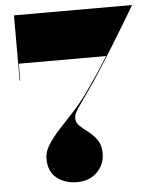

<svg xmlns="http://www.w3.org/2000/svg" viewBox="-54 -795 681 850"><g transform="rotate(-5 287.0 -370.0)"><path d="M128 -106Q128 -135.5 147.5 -166.5Q167 -197.5 197.8 -230.8Q228.5 -264 262.5 -300.5Q296.5 -337 325.5 -378Q340 -398.5 353.8 -418Q367.5 -437.5 385.5 -464.5Q403.5 -491.5 430.5 -535H42.5V-460H40V-750H565Q565 -750 550 -724.8Q535 -699.5 510.2 -658.5Q485.5 -617.5 455.5 -569Q425.5 -520.5 395 -472.8Q364.5 -425 338 -388Q311.5 -350 296.8 -329.2Q282 -308.5 276.2 -296.2Q270.5 -284 270.5 -272Q270.5 -252 286.8 -237.2Q303 -222.5 324.2 -206.2Q345.5 -190 361.8 -167Q378 -144 378 -108Q378 -58 343.8 -24Q309.5 10 254 10Q202 10 165 -18.5Q128 -47 128 -106Z"/></g></svg>

Font: Bodoni* 72pt Fatface
Style: Regular
Weight: 900
Version: Version 2.3